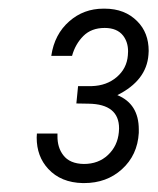

<svg xmlns="http://www.w3.org/2000/svg" viewBox="-20 -736 359 437"><path d="M157.7 -540H189Q222.7 -541 245.6 -560.5Q268.6 -580.1 271 -609.9Q271.5 -614.7 271.5 -619.1Q271.5 -640.1 260.3 -654.8Q246.6 -672.4 218.3 -672.4Q188 -672.4 169.7 -654.1Q151.4 -635.7 144 -608.9H96.7Q104 -658.2 137.7 -687.5Q170.4 -716.3 215.3 -716.3Q216.8 -716.3 218.3 -716.3Q264.2 -716.3 292.5 -687.5Q318.4 -661.6 318.4 -620.1Q318.4 -615.7 317.9 -611.3Q313.5 -552.7 247.1 -519.5Q295.9 -499.5 295.9 -441.4Q295.9 -437.5 295.9 -433.6Q293 -382.8 257.3 -350.6Q222.7 -319.3 171.4 -319.3Q169.9 -319.3 168.5 -319.3Q118.7 -320.3 89.8 -351.6Q63.5 -379.9 63.5 -422.9Q63.5 -427.2 64 -432.1H110.8Q110.8 -429.7 110.8 -426.8Q110.4 -400.4 124 -382.8Q138.7 -363.3 170.9 -362.8Q204.1 -362.8 225.8 -383.3Q247.6 -403.8 250.5 -435.1Q251 -439.9 251 -443.8Q251 -499 181.6 -500L153.8 -500.5Z"/></svg>

Font: MAUL Condensed Light Italic
Style: Light Italic
Weight: 300
Italic angle: -12°
Designer: MAUL
Version: Version 1.0; 2020; ttfautohint (v1.8.3)